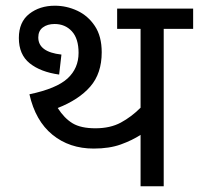

<svg xmlns="http://www.w3.org/2000/svg" viewBox="-20 -652 696 672"><path d="M553 -551V0H472V-180Q443 -161 403 -146.5Q363 -132 308 -132Q223 -132 163.5 -180.5Q104 -229 83 -322Q178 -342 216.5 -377.5Q255 -413 255 -467Q255 -517 231.5 -542.5Q208 -568 171 -568Q146 -568 130 -556Q114 -544 114 -521Q114 -470 195 -461L187 -391Q122 -400 84 -430.5Q46 -461 46 -519Q46 -575 82.5 -603.5Q119 -632 172 -632Q213 -632 250.5 -614.5Q288 -597 312 -561Q336 -525 336 -469Q336 -395 296 -349Q256 -303 182 -274Q205 -238 234 -220.5Q263 -203 314 -203Q366 -203 403 -223Q440 -243 472 -275V-551H390V-622H656V-551Z"/></svg>

Font: RS Noto Sans
Style: Regular
Weight: 400
Designer: Monotype Design Team
Foundry: Monotype Imaging Inc.
Version: Version 3.10